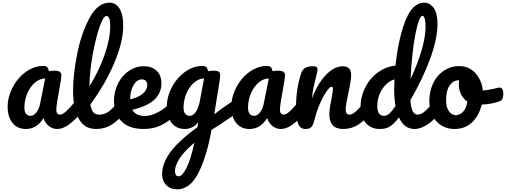

<svg xmlns="http://www.w3.org/2000/svg" viewBox="-20 -960 3774 1432"><path d="M173 2Q110 2 74.5 -41.5Q39 -85 37 -158Q36 -217 58.5 -273.5Q81 -330 118 -373.5Q155 -417 203.5 -443Q252 -469 303 -468Q325 -467 332.5 -459Q340 -451 345 -429Q364 -433 389 -433Q438 -433 438 -398Q438 -377 423 -298Q412 -240 406 -200.5Q400 -161 400 -138Q400 -123 407.5 -114Q415 -105 427 -105Q446 -105 473 -129.5Q500 -154 546 -209Q558 -223 573 -223Q586 -223 593.5 -211Q601 -199 601 -178Q601 -138 582 -116Q540 -65 494.5 -31.5Q449 2 406 2Q373 2 345.5 -19Q318 -40 304 -79Q278 -37 245.5 -17.5Q213 2 173 2ZM209 -96Q231 -96 251.5 -122Q272 -148 280 -191L317 -375Q285 -374 257 -356Q229 -338 208 -308Q187 -278 174.5 -238.5Q162 -199 162 -157Q162 -126 174.5 -111Q187 -96 209 -96Z M897 -223Q910 -223 917.5 -211Q925 -199 925 -178Q925 -138 906 -116Q863 -62 812.5 -30Q762 2 698 2Q653 2 621 -16.5Q589 -35 567 -75Q525 -154 525 -282Q525 -406 556 -560Q587 -715 649 -828Q710 -940 796 -940Q844 -940 871.5 -896Q899 -852 899 -768Q899 -649 833 -492Q800 -413 755.5 -336Q711 -259 654 -181Q661 -139 677 -122Q693 -105 719 -105Q759 -105 791 -128Q821 -151 870 -209Q882 -223 897 -223ZM774 -841Q751 -841 722 -758Q694 -676 671 -552Q649 -429 647 -316Q683 -374 711.5 -433.5Q740 -493 760 -550.5Q780 -608 791 -662.5Q802 -717 802 -765Q802 -841 774 -841Z M1291 -223Q1304 -223 1311.5 -211Q1319 -199 1319 -178Q1319 -138 1300 -116Q1262 -70 1195 -33Q1161 -14 1125 -6Q1089 2 1051 2Q945 2 888 -53Q831 -108 830 -208Q830 -259 847 -306Q864 -353 894.5 -389Q925 -425 966.5 -446Q1008 -467 1056 -466Q1114 -465 1149 -431.5Q1184 -398 1184 -338Q1184 -269 1134.5 -219.5Q1085 -170 967 -141Q992 -95 1062 -95Q1108 -95 1164 -126Q1221 -157 1264 -209Q1276 -223 1291 -223ZM1039 -368Q1001 -368 976 -325Q951 -282 951 -221V-219Q1011 -233 1044.5 -261Q1078 -289 1078 -326Q1078 -345 1067.5 -356.5Q1057 -368 1039 -368Z M1749 -221Q1762 -221 1769.5 -208.5Q1777 -196 1777 -177Q1777 -154 1770 -141Q1763 -128 1748 -118L1622 -32L1558 8Q1539 112 1514 192.5Q1489 273 1458 333Q1396 452 1302 452Q1251 452 1220 420.5Q1189 389 1189 338Q1189 303 1202 265Q1215 227 1243 185Q1271 144 1323 94.5Q1375 45 1453 -12L1459 -51Q1442 -24 1414.5 -11Q1387 2 1360 2Q1297 2 1261.5 -41.5Q1226 -85 1224 -158Q1223 -217 1245.5 -273.5Q1268 -330 1305 -373.5Q1342 -417 1390.5 -443Q1439 -469 1490 -468Q1512 -467 1519.5 -459Q1527 -451 1532 -429Q1549 -433 1576 -433Q1601 -433 1611.5 -425.5Q1622 -418 1622 -396Q1622 -382 1621 -377Q1619 -361 1612.5 -322Q1606 -283 1596 -220L1578 -107Q1616 -137 1653.5 -163.5Q1691 -190 1726 -213Q1738 -221 1749 -221ZM1396 -96Q1419 -96 1439.5 -124Q1460 -152 1470 -204L1502 -375Q1471 -374 1443.5 -356Q1416 -338 1395 -308Q1374 -278 1361.5 -238.5Q1349 -199 1349 -157Q1349 -126 1361.5 -111Q1374 -96 1396 -96ZM1313 355Q1338 355 1369.5 295Q1401 235 1430 104Q1352 170 1318.5 223Q1285 276 1285 316Q1285 333 1291.5 344Q1298 355 1313 355Z M1841 2Q1778 2 1742.5 -41.5Q1707 -85 1705 -158Q1704 -217 1726.5 -273.5Q1749 -330 1786 -373.5Q1823 -417 1871.5 -443Q1920 -469 1971 -468Q1993 -467 2000.5 -459Q2008 -451 2013 -429Q2032 -433 2057 -433Q2106 -433 2106 -398Q2106 -377 2091 -298Q2080 -240 2074 -200.5Q2068 -161 2068 -138Q2068 -123 2075.5 -114Q2083 -105 2095 -105Q2114 -105 2141 -129.5Q2168 -154 2214 -209Q2226 -223 2241 -223Q2254 -223 2261.5 -211Q2269 -199 2269 -178Q2269 -138 2250 -116Q2208 -65 2162.5 -31.5Q2117 2 2074 2Q2041 2 2013.5 -19Q1986 -40 1972 -79Q1946 -37 1913.5 -17.5Q1881 2 1841 2ZM1877 -96Q1899 -96 1919.5 -122Q1940 -148 1948 -191L1985 -375Q1953 -374 1925 -356Q1897 -338 1876 -308Q1855 -278 1842.5 -238.5Q1830 -199 1830 -157Q1830 -126 1842.5 -111Q1855 -96 1877 -96Z M2257 2Q2219 2 2203.5 -36.5Q2188 -75 2188 -163Q2188 -295 2225 -410Q2234 -439 2254.5 -452.5Q2275 -466 2312 -466Q2332 -466 2340 -461Q2348 -456 2348 -442Q2348 -425 2333 -370Q2328 -350 2324 -332.5Q2320 -315 2317 -300Q2314 -285 2311.5 -266.5Q2309 -248 2307 -226Q2332 -292 2361.5 -337.5Q2391 -383 2421 -411.5Q2451 -440 2480.5 -453Q2510 -466 2534 -466Q2599 -466 2599 -401Q2599 -360 2577 -260Q2558 -175 2558 -145Q2558 -105 2587 -105Q2607 -105 2634.5 -129.5Q2662 -154 2708 -209Q2720 -223 2735 -223Q2748 -223 2755.5 -211Q2763 -199 2763 -178Q2763 -138 2744 -116Q2701 -62 2651.5 -30Q2602 2 2539 2Q2436 2 2436 -110Q2436 -124 2439 -149Q2442 -174 2450 -210Q2456 -242 2459.5 -263.5Q2463 -285 2463 -297Q2463 -313 2452 -313Q2443 -313 2426.5 -293Q2410 -273 2392 -240Q2374 -207 2356.5 -164Q2339 -121 2328 -75Q2322 -51 2316 -36Q2310 -21 2302 -12.5Q2294 -4 2283 -1Q2272 2 2257 2Z M3250 -223Q3263 -223 3270.5 -211Q3278 -199 3278 -178Q3278 -138 3259 -116Q3238 -91 3215.5 -69.5Q3193 -48 3169 -32Q3145 -16 3120.5 -7Q3096 2 3072 2Q3034 2 3005 -18.5Q2976 -39 2956 -84Q2914 -31 2882 -13Q2866 -4 2848 -1Q2830 2 2809 2Q2779 2 2753 -9.5Q2727 -21 2708.5 -42Q2690 -63 2679.5 -93Q2669 -123 2669 -159Q2669 -219 2689 -273Q2709 -327 2744 -369Q2779 -411 2826.5 -438Q2874 -465 2930 -471Q2950 -666 3002 -802Q3056 -940 3143 -940Q3186 -940 3214.5 -901Q3243 -862 3243 -783Q3243 -670 3188 -521Q3132 -370 3041 -213Q3045 -155 3058.5 -130Q3072 -105 3093 -105Q3120 -105 3148 -129Q3176 -153 3223 -209Q3235 -223 3250 -223ZM3132 -842Q3118 -844 3103.5 -803.5Q3089 -763 3076.5 -696Q3064 -629 3055 -543.5Q3046 -458 3042 -370Q3154 -613 3154 -762Q3154 -800 3147.5 -821Q3141 -842 3132 -842ZM2844 -96Q2863 -96 2882 -111.5Q2901 -127 2930 -169Q2925 -196 2922.5 -226Q2920 -256 2920 -290Q2920 -302 2920.5 -321.5Q2921 -341 2922 -368Q2868 -352 2830 -294Q2794 -238 2794 -169Q2794 -96 2844 -96Z M3707 -307Q3720 -307 3727 -294Q3734 -281 3734 -261Q3734 -213 3705 -204Q3645 -183 3573 -180Q3553 -96 3498 -45Q3470 -20 3438 -9Q3406 2 3371 2Q3326 2 3290.5 -14.5Q3255 -31 3231 -59.5Q3207 -88 3194.5 -125.5Q3182 -163 3182 -205Q3182 -262 3199 -310.5Q3216 -359 3246 -393.5Q3276 -428 3316.5 -447.5Q3357 -467 3404 -467Q3479 -467 3526 -414Q3574 -360 3581 -285Q3626 -288 3693 -305Q3703 -307 3707 -307ZM3379 -101Q3411 -101 3434.5 -127Q3458 -153 3466 -202Q3435 -223 3418.5 -257Q3402 -291 3402 -329Q3402 -344 3405 -361H3400Q3360 -361 3333.5 -322.5Q3307 -284 3307 -214Q3307 -159 3328.5 -130Q3350 -101 3379 -101Z"/></svg>

Font: Lebkuchenwelt
Style: Regular
Weight: 400
Designer: Vernon Adams
Foundry: Gereon Berster
Version: Version 1.000;PS 001.001;hotconv 1.0.56 